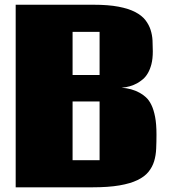

<svg xmlns="http://www.w3.org/2000/svg" viewBox="-20 -799 830 819"><path d="M647.5 -224.6Q647.5 -193.8 646.2 -165Q645 -136.2 637.5 -111.3Q629.9 -86.4 613.3 -65.9Q596.7 -45.4 566.4 -30.8Q536.1 -16.1 489.3 -8.1Q442.4 0 374 0H46.9V-778.8H378.4Q441.9 -778.8 485.4 -770.5Q528.8 -762.2 556.9 -747.6Q585 -732.9 600.1 -713.4Q615.2 -693.8 622.3 -671.9Q629.4 -649.9 630.6 -626.2Q631.8 -602.5 631.8 -580.1Q631.8 -548.3 626 -525.6Q620.1 -502.9 610.8 -487.1Q601.6 -471.2 589.4 -460.9Q577.1 -450.7 564.9 -443.8Q535.6 -427.7 498.5 -424.8Q541.5 -421.9 574.7 -403.8Q589.4 -396 602.5 -384Q615.7 -372.1 625.7 -351.6Q635.7 -331.1 641.6 -300.5Q647.5 -270 647.5 -224.6ZM289.6 -115.7H404.8V-366.2H289.6ZM289.6 -479H404.8V-663.1H289.6Z"/></svg>

Font: Coda Caption ExtraBold
Style: Regular
Weight: 800
Designer: vernon adams
Foundry: vernon adams
Version: Version 1.002